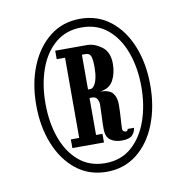

<svg xmlns="http://www.w3.org/2000/svg" viewBox="-64 -766 602 634"><g transform="rotate(-10 237.0 -449.5)"><path d="M245 -193.5Q186 -193.5 143 -227.5Q100 -261.5 76.5 -319.8Q53 -378 53 -450.5Q53 -523 76.5 -580.8Q100 -638.5 143 -672.5Q186 -706.5 245 -706.5Q303.5 -706.5 346.5 -672.5Q389.5 -638.5 412.5 -580.5Q435.5 -522.5 435.5 -450.5Q435.5 -378.5 412.5 -320Q389.5 -261.5 346.5 -227.5Q303.5 -193.5 245 -193.5ZM245 -222.5Q297 -222.5 332.8 -253.2Q368.5 -284 387 -335.8Q405.5 -387.5 405.5 -450.5Q405.5 -513.5 387 -565Q368.5 -616.5 332.8 -647Q297 -677.5 245 -677.5Q192.5 -677.5 156.5 -647Q120.5 -616.5 102.2 -565Q84 -513.5 84 -450.5Q84 -387.5 102.2 -335.8Q120.5 -284 156.5 -253.2Q192.5 -222.5 245 -222.5ZM311.5 -286.5Q288.5 -286.5 273.5 -297.2Q258.5 -308 258.5 -335.5Q258.5 -358.5 259.8 -380.5Q261 -402.5 261 -415Q261 -426.5 256 -435Q251 -443.5 239.5 -443.5H230.5V-319.5H252V-290.5H146V-319.5H174V-588.5H146V-617H253Q277.5 -617 301.8 -599Q326 -581 326 -541.5Q326 -510 313.2 -486Q300.5 -462 268.5 -458.5Q300 -457.5 311 -443.5Q322 -429.5 322 -406.5Q322 -382.5 320.2 -358.8Q318.5 -335 318.5 -324Q318.5 -319 322.5 -316.2Q326.5 -313.5 329 -313.5Q336.5 -313.5 336.5 -321H358Q356.5 -306.5 346.5 -296.5Q336.5 -286.5 311.5 -286.5ZM230.5 -472H238.5Q245.5 -472 251.5 -480.5Q257.5 -489 261 -504.5Q264.5 -520 264.5 -540.5Q264.5 -561 262.2 -571Q260 -581 255.2 -584.8Q250.5 -588.5 243 -588.5H230.5Z"/></g></svg>

Font: Imbue Thin 10pt ExtraBold
Style: Regular
Weight: 800
Version: Version 1.102